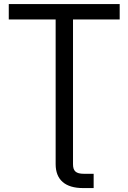

<svg xmlns="http://www.w3.org/2000/svg" viewBox="-20 -748 650 972"><path d="M24.4 -649.4H261.7V83C261.7 162.1 310.1 204.1 400.4 204.1H454.1V131.8H405.3C363.8 131.8 349.6 117.7 349.6 83V-649.4H585.9V-727.5H24.4Z"/></svg>

Font: Raveo Display Display
Style: Regular
Weight: 400
Designer: Jakub Foglar, Rasmus Andersson (Inter)
Foundry: Jakubfoglar.com
Version: Version 1.100;Glyphs 3.2.3 (3260)